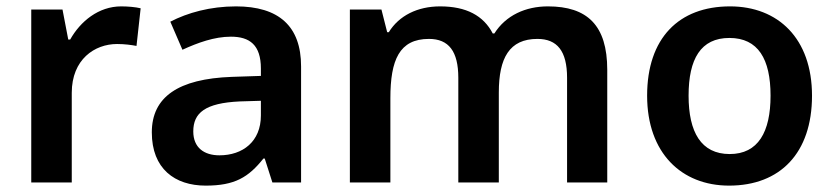

<svg xmlns="http://www.w3.org/2000/svg" viewBox="-20 -572 2616 602"><path d="M360 -552C289 -552 232 -505 200 -448H194L176 -542H78V0H205V-281C205 -386 277 -434 347 -434C371 -434 392 -431 408 -428L421 -546C405 -550 380 -552 360 -552Z M720 -552C639 -552 568 -532 514 -504L552 -416C600 -438 652 -457 704 -457C763 -457 798 -431 798 -357V-334L707 -331C539 -325 456 -268 456 -157C456 -43 528 10 625 10C716 10 759 -16 806 -75H810L834 0H924V-364C924 -490 854 -552 720 -552ZM732 -254 798 -256V-210C798 -128 741 -85 668 -85C620 -85 586 -109 586 -160C586 -218 623 -249 732 -254Z M1698 -552C1628 -552 1566 -524 1530 -467H1525C1496 -523 1442 -552 1360 -552C1289 -552 1231 -523 1199 -471H1194L1176 -542H1077V0H1204V-264C1204 -384 1232 -450 1325 -450C1387 -450 1417 -411 1417 -328V0H1544V-282C1544 -390 1577 -450 1665 -450C1727 -450 1758 -412 1758 -328V0H1884V-353C1884 -493 1821 -552 1698 -552Z M2526 -272C2526 -452 2419 -552 2269 -552C2108 -552 2009 -452 2009 -272C2009 -92 2117 10 2266 10C2426 10 2526 -92 2526 -272ZM2139 -272C2139 -387 2177 -453 2267 -453C2357 -453 2396 -387 2396 -272C2396 -158 2357 -89 2268 -89C2178 -89 2139 -158 2139 -272Z"/></svg>

Font: Noto Sans Khmer UI SemiBold
Style: Regular
Weight: 600
Designer: Danh Hong and the Monotype Design Team
Foundry: Monotype Imaging Inc.
Version: Version 2.002